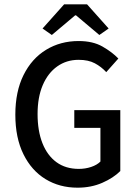

<svg xmlns="http://www.w3.org/2000/svg" viewBox="-20 -857 640 889"><path d="M339 12Q256 12 191 -27.5Q126 -67 88.5 -143Q51 -219 51 -326Q51 -433 89 -509.5Q127 -586 193.5 -626.5Q260 -667 344 -667Q410 -667 454.5 -641.5Q499 -616 528 -586L472 -523Q449 -548 419 -564Q389 -580 344 -580Q288 -580 245 -549.5Q202 -519 178 -463Q154 -407 154 -329Q154 -251 176.5 -194Q199 -137 241.5 -106Q284 -75 345 -75Q375 -75 402 -84Q429 -93 445 -109V-265H324V-347H537V-65Q505 -33 453.5 -10.5Q402 12 339 12ZM220 -695 177 -725 277 -837H383L483 -725L440 -695L332 -786H328Z"/></svg>

Font: Source Code Pro ExtraLight Medium
Style: Regular
Weight: 500
Monospace: yes
Version: Version 1.018;hotconv 1.0.116;makeotfexe 2.5.65601